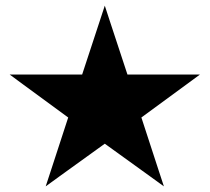

<svg xmlns="http://www.w3.org/2000/svg" viewBox="-20 -810 741 679"><path d="M73.7 -546.4H270.5L332 -733.4L350.6 -790L369.1 -733.4L430.7 -546.4H627.4H687L639.2 -511.2L480 -394.5L541 -207.5L559.6 -150.9L511.2 -186L350.6 -301.8L189.9 -186L141.6 -150.9L160.2 -207.5L221.2 -394.5L62 -511.2L14.2 -546.4Z"/></svg>

Font: Shabnam WOL
Style: Bold-WOL
Weight: 700
Foundry: DejaVu fonts team - Redesigned by Saber Rastikerdar - Based on Vazir font
Version: Version 5.0.0